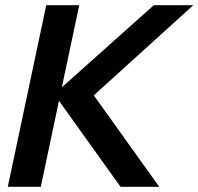

<svg xmlns="http://www.w3.org/2000/svg" viewBox="-20 -719 764 739"><path d="M158 -699H285L218 -383L572 -699H724L341 -352L593 0H444L207 -331L137 0H10Z"/></svg>

Font: Prompt Medium
Style: Italic
Weight: 500
Italic angle: -12°
Designer: Katatrad Team
Foundry: CadsonDemak
Version: Version 1.001